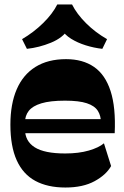

<svg xmlns="http://www.w3.org/2000/svg" viewBox="-20 -836 563 870"><path d="M276.3 13.7Q195.6 13.7 140 -16.4Q84.4 -46.4 55.8 -109.6Q27.1 -172.9 27.1 -271Q27.1 -365 55.8 -431.4Q84.4 -497.7 140.9 -532.9Q197.3 -568 279.3 -568Q354.9 -568 405.9 -532.9Q456.9 -497.9 481 -423.6Q505.1 -349.4 499.7 -232.3H90.4V-296.3H464.1L437.6 -279.1Q437.6 -311.7 423.1 -334.1Q408.6 -356.6 373.3 -368.2Q338 -379.9 274.4 -379.9Q207.3 -379.9 167.4 -367.8Q127.6 -355.7 110.4 -333.7Q93.1 -311.7 93.1 -280V-251Q93.1 -196.6 137.3 -168.6Q181.4 -140.6 275.4 -140.6Q336.9 -140.6 382.6 -153.9Q428.4 -167.3 451 -186.7L483.4 -83.6Q461.4 -43.9 408.7 -15.1Q356 13.7 276.3 13.7ZM101.9 -614.7 80 -658.6Q132.6 -689.4 175.5 -731.5Q218.4 -773.6 239.6 -815.9H306.4Q327.7 -773 369.9 -730.9Q412.1 -688.9 465.1 -658.6L443.7 -614.7Q405.1 -619.1 368.2 -630.7Q331.3 -642.3 302.4 -660.2Q273.4 -678.1 259 -703.1H289Q264.6 -664.6 211.1 -642.6Q157.7 -620.7 101.9 -614.7Z"/></svg>

Font: Savate ExtraLight
Style: Regular
Weight: 200
Designer: Max Esnée
Foundry: Plomb Type
Version: Version 2.000